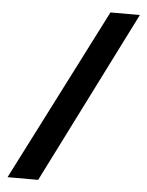

<svg xmlns="http://www.w3.org/2000/svg" viewBox="-58 -747 723 943"><g transform="rotate(5 304.0 -275.0)"><path d="M448 -700H593L166 150H15Z"/></g></svg>

Font: Jost*
Style: Bold
Weight: 700
Version: Version 3.7